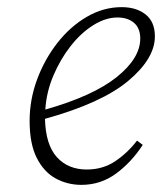

<svg xmlns="http://www.w3.org/2000/svg" viewBox="-20 -505 454 538"><path d="M309 -456Q276 -456 241.5 -434.5Q207 -413 178 -376Q149 -339 129.5 -293Q110 -247 107 -198Q241 -236 307 -289Q373 -342 373 -397Q373 -426 355.5 -441Q338 -456 309 -456ZM208 13Q169 13 136 -5Q103 -23 83 -62.5Q63 -102 63 -166Q63 -226 84 -282.5Q105 -339 141 -385Q177 -431 223.5 -458Q270 -485 321 -485Q362 -485 388 -464.5Q414 -444 414 -403Q414 -341 339.5 -278.5Q265 -216 106 -172Q108 -99 139.5 -64.5Q171 -30 223 -30Q268 -30 302.5 -53Q337 -76 364 -111L380 -99Q348 -50 305 -18.5Q262 13 208 13Z"/></svg>

Font: Source Serif Pro Light
Style: Italic
Weight: 300
Italic angle: -12°
Designer: Frank Grießhammer
Foundry: Adobe Systems Incorporated
Version: Version 3.001;hotconv 1.0.111;makeotfexe 2.5.65597